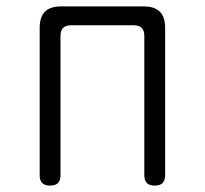

<svg xmlns="http://www.w3.org/2000/svg" viewBox="-20 -570 640 600"><path d="M136 10Q120 10 112 2Q104 -6 104 -22V-483Q104 -517 120.5 -533.5Q137 -550 171 -550H429Q463 -550 479.5 -533.5Q496 -517 496 -483V-22Q496 -6 488 2Q480 10 463 10Q447 10 439 2Q431 -6 431 -22V-458Q431 -475 422.5 -483Q414 -491 398 -491H202Q186 -491 177.5 -483Q169 -475 169 -458V-22Q169 -6 161 2Q153 10 136 10Z"/></svg>

Font: Maple Mono NL ExtraLight
Style: Regular
Weight: 275
Monospace: yes
Designer: subframe7536
Version: Version 7.000